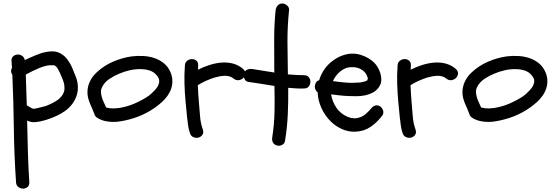

<svg xmlns="http://www.w3.org/2000/svg" viewBox="-20 -778 3217 1116"><path d="M150.4 281.2Q151.4 299.8 140.1 309.1Q128.9 318.4 114.3 318.4Q99.6 318.4 86.9 309.1Q74.2 299.8 73.2 281.2Q62.5 125 60.5 -30.8Q58.6 -186.5 51.8 -342.8Q38.1 -364.3 49.8 -383.8Q48.8 -394.5 48.3 -403.8Q47.9 -413.1 46.9 -423.8Q45.9 -441.4 56.6 -450.7Q67.4 -460 81.5 -460.9Q95.7 -461.9 108.4 -453.6Q121.1 -445.3 124 -428.7Q140.6 -436.5 155.8 -443.4Q170.9 -450.2 187.5 -457Q201.2 -462.9 217.8 -468.3Q234.4 -473.6 252 -476.6Q269.5 -479.5 286.6 -479.5Q303.7 -479.5 318.4 -473.6Q347.7 -461.9 366.7 -438.5Q385.7 -415 398.4 -386.7Q410.2 -359.4 420.9 -331.5Q431.6 -303.7 432.6 -274.4Q433.6 -244.1 423.8 -217.8Q414.1 -191.4 397 -169.9Q379.9 -148.4 356.4 -131.8Q333 -115.2 306.6 -103.5Q278.3 -90.8 248 -81.1Q217.8 -71.3 186.5 -68.4Q172.9 -66.4 160.6 -69.3Q148.4 -72.3 137.7 -77.1Q139.6 13.7 142.1 102.5Q144.5 191.4 150.4 281.2ZM129.9 -344.7Q131.8 -299.8 132.8 -255.4Q133.8 -210.9 135.7 -166Q141.6 -162.1 147.5 -158.7Q153.3 -155.3 160.2 -151.4Q168 -146.5 172.9 -146Q177.7 -145.5 188.5 -147.5Q210 -152.3 231.4 -157.7Q252.9 -163.1 272.5 -172.9Q291 -181.6 307.6 -191.9Q324.2 -202.1 337.9 -218.8Q346.7 -229.5 351.6 -243.7Q356.4 -257.8 354.5 -274.4Q353.5 -293.9 345.2 -314.5Q336.9 -335 329.1 -352.5Q324.2 -361.3 319.8 -370.6Q315.4 -379.9 309.6 -387.7Q300.8 -396.5 295.9 -398.4Q268.6 -400.4 248 -395.5Q227.5 -390.6 207.5 -382.3Q187.5 -374 168 -364.3Q148.4 -354.5 129.9 -344.7Z M745.1 -450.2Q776.4 -454.1 810.5 -452.6Q844.7 -451.2 876 -440.9Q907.2 -430.7 932.6 -410.2Q958 -389.6 971.7 -356.4Q981.4 -333 981.9 -309.1Q982.4 -285.2 975.1 -263.2Q967.8 -241.2 953.6 -221.2Q939.5 -201.2 920.9 -184.6Q880.9 -148.4 833 -123Q785.2 -97.7 732.4 -84Q710 -78.1 686 -73.7Q662.1 -69.3 637.7 -69.3Q613.3 -69.3 589.8 -74.7Q566.4 -80.1 545.9 -92.8Q531.2 -101.6 528.3 -116.2Q522.5 -132.8 515.6 -147.5Q508.8 -162.1 502.4 -177.7Q496.1 -193.4 492.2 -209Q488.3 -224.6 488.3 -241.2Q488.3 -274.4 502.4 -304.2Q516.6 -334 541 -356.4Q582 -395.5 635.7 -418.9Q689.5 -442.4 745.1 -450.2ZM855.5 -366.2Q829.1 -376 798.8 -376Q766.6 -377 734.4 -369.6Q702.1 -362.3 672.9 -349.6Q645.5 -338.9 616.7 -319.8Q587.9 -300.8 574.2 -273.4Q566.4 -258.8 566.9 -243.7Q567.4 -228.5 571.8 -213.4Q576.2 -198.2 583.5 -183.1Q590.8 -168 596.7 -153.3Q612.3 -149.4 616.2 -149.4Q618.2 -148.4 621.1 -148.4Q624 -148.4 626 -148.4Q645.5 -146.5 661.1 -149.4Q671.9 -149.4 688.5 -153.3Q713.9 -158.2 737.3 -166.5Q760.7 -174.8 780.3 -184.6Q802.7 -195.3 824.2 -208Q845.7 -220.7 860.4 -234.4Q870.1 -243.2 878.9 -252.9Q883.8 -257.8 885.7 -260.7Q890.6 -267.6 893.6 -271Q896.5 -274.4 898.4 -279.3Q902.3 -286.1 902.3 -290Q903.3 -292 903.8 -294.9Q904.3 -297.9 905.3 -299.8V-310.5Q904.3 -314.5 904.3 -316.4Q904.3 -318.4 903.3 -320.3Q900.4 -327.1 897.9 -330.6Q895.5 -334 892.6 -337.9Q893.6 -336.9 890.1 -340.8Q886.7 -344.7 885.7 -345.7L877.9 -353.5Q873 -356.4 867.2 -360.4Q861.3 -364.3 855.5 -366.2Z M1054.7 -397.5Q1055.7 -416 1068.4 -425.3Q1081.1 -434.6 1095.7 -434.6Q1110.4 -434.6 1121.6 -425.3Q1132.8 -416 1131.8 -397.5Q1131.8 -391.6 1131.3 -385.3Q1130.9 -378.9 1130.9 -373Q1162.1 -388.7 1196.8 -399.9Q1231.4 -411.1 1266.1 -414.1Q1300.8 -417 1333.5 -408.7Q1366.2 -400.4 1393.6 -377Q1407.2 -364.3 1405.8 -349.6Q1404.3 -335 1394 -324.7Q1383.8 -314.5 1368.2 -312Q1352.5 -309.6 1337.9 -321.3Q1327.1 -330.1 1314 -334Q1300.8 -337.9 1285.6 -337.4Q1270.5 -336.9 1255.4 -334Q1240.2 -331.1 1226.6 -327.1Q1174.8 -310.5 1129.9 -283.2Q1131.8 -235.4 1135.7 -187.5Q1139.6 -147.5 1142.6 -105Q1145.5 -62.5 1159.2 -24.4Q1165 -6.8 1156.7 5.4Q1148.4 17.6 1134.3 21.5Q1120.1 25.4 1105 19.5Q1089.8 13.7 1084 -3.9Q1076.2 -26.4 1073.2 -49.8Q1070.3 -73.2 1067.4 -96.7Q1065.4 -119.1 1063 -142.1Q1060.5 -165 1058.6 -187.5Q1053.7 -240.2 1052.2 -292.5Q1050.8 -344.7 1054.7 -397.5Z M1747.1 -340.8Q1765.6 -340.8 1774.9 -329.1Q1784.2 -317.4 1784.2 -302.7Q1784.2 -288.1 1774.9 -275.9Q1765.6 -263.7 1747.1 -263.7Q1723.6 -262.7 1700.7 -264.2Q1677.7 -265.6 1655.3 -267.6Q1656.2 -190.4 1652.8 -113.3Q1649.4 -36.1 1636.7 40Q1634.8 56.6 1619.1 64.5Q1603.5 72.3 1588.9 67.4Q1572.3 62.5 1565.9 49.3Q1559.6 36.1 1562.5 19.5Q1574.2 -54.7 1575.7 -128.9Q1577.1 -203.1 1575.2 -278.3Q1538.1 -284.2 1500 -290.5Q1461.9 -296.9 1424.8 -301.8Q1408.2 -303.7 1400.9 -319.8Q1393.6 -335.9 1397.5 -349.6Q1402.3 -366.2 1416 -372.6Q1429.7 -378.9 1445.3 -377Q1477.5 -372.1 1509.8 -366.7Q1542 -361.3 1575.2 -356.4Q1574.2 -361.3 1574.2 -371.1Q1574.2 -459 1573.7 -544.9Q1573.2 -630.9 1582 -718.8Q1584 -734.4 1594.2 -746.1Q1604.5 -757.8 1621.1 -757.8Q1635.7 -757.8 1648.9 -746.1Q1662.1 -734.4 1660.2 -718.8Q1650.4 -625 1650.9 -532.7Q1651.4 -440.4 1653.3 -345.7Q1676.8 -343.8 1700.2 -342.3Q1723.6 -340.8 1747.1 -340.8Z M1868.2 -378.9Q1886.7 -404.3 1912.6 -423.8Q1938.5 -443.4 1967.8 -454.6Q1997.1 -465.8 2028.3 -466.3Q2059.6 -466.8 2090.8 -454.1Q2121.1 -442.4 2145.5 -422.4Q2169.9 -402.3 2183.6 -371.1Q2194.3 -347.7 2196.3 -320.3Q2198.2 -293 2181.6 -270.5Q2167 -250 2146 -239.3Q2125 -228.5 2101.1 -223.6Q2077.1 -218.8 2052.2 -218.8Q2027.3 -218.8 2004.9 -219.7Q1979.5 -220.7 1954.6 -223.6Q1929.7 -226.6 1904.3 -229.5Q1912.1 -185.5 1935.5 -151.4Q1959 -117.2 1999 -99.6Q2009.8 -95.7 2015.6 -93.8Q2018.6 -92.8 2021 -92.3Q2023.4 -91.8 2026.4 -91.8Q2034.2 -90.8 2039.6 -90.3Q2044.9 -89.8 2049.8 -90.8Q2056.6 -91.8 2059.1 -92.3Q2061.5 -92.8 2064.5 -93.8Q2075.2 -96.7 2083.5 -100.6Q2091.8 -104.5 2103.5 -113.3Q2109.4 -118.2 2119.1 -127.9Q2128.9 -137.7 2135.7 -145.5Q2145.5 -159.2 2159.7 -164.1Q2173.8 -168.9 2188.5 -160.2Q2201.2 -152.3 2206.5 -136.2Q2211.9 -120.1 2202.1 -106.4Q2173.8 -68.4 2135.3 -41.5Q2096.7 -14.6 2046.9 -12.7Q2006.8 -10.7 1969.7 -26.9Q1932.6 -43 1904.3 -70.3Q1869.1 -104.5 1848.6 -149.4Q1828.1 -194.3 1826.2 -241.2Q1817.4 -248 1813 -258.3Q1808.6 -268.6 1810.1 -279.3Q1811.5 -290 1817.4 -299.3Q1823.2 -308.6 1835 -311.5Q1845.7 -347.7 1868.2 -378.9ZM2102.5 -355.5Q2091.8 -369.1 2069.3 -379.9Q2050.8 -387.7 2025.9 -387.7Q2001 -387.7 1983.4 -378.9Q1960.9 -368.2 1943.4 -349.1Q1925.8 -330.1 1915 -306.6Q1938.5 -303.7 1961.9 -300.8Q1985.4 -297.9 2008.8 -296.9Q2021.5 -296.9 2034.2 -296.9Q2046.9 -296.9 2059.6 -297.9Q2063.5 -297.9 2066.9 -298.3Q2070.3 -298.8 2074.2 -298.8Q2083 -300.8 2087.4 -301.3Q2091.8 -301.8 2096.7 -303.7Q2100.6 -304.7 2106.4 -306.6Q2111.3 -308.6 2112.3 -309.6Q2113.3 -310.5 2115.2 -311.5L2118.2 -323.2Q2116.2 -327.1 2115.7 -330.6Q2115.2 -334 2113.3 -336.9Q2112.3 -339.8 2108.9 -345.7Q2105.5 -351.6 2102.5 -355.5Z M2291 -397.5Q2292 -416 2304.7 -425.3Q2317.4 -434.6 2332 -434.6Q2346.7 -434.6 2357.9 -425.3Q2369.1 -416 2368.2 -397.5Q2368.2 -391.6 2367.7 -385.3Q2367.2 -378.9 2367.2 -373Q2398.4 -388.7 2433.1 -399.9Q2467.8 -411.1 2502.4 -414.1Q2537.1 -417 2569.8 -408.7Q2602.5 -400.4 2629.9 -377Q2643.6 -364.3 2642.1 -349.6Q2640.6 -335 2630.4 -324.7Q2620.1 -314.5 2604.5 -312Q2588.9 -309.6 2574.2 -321.3Q2563.5 -330.1 2550.3 -334Q2537.1 -337.9 2522 -337.4Q2506.8 -336.9 2491.7 -334Q2476.6 -331.1 2462.9 -327.1Q2411.1 -310.5 2366.2 -283.2Q2368.2 -235.4 2372.1 -187.5Q2376 -147.5 2378.9 -105Q2381.8 -62.5 2395.5 -24.4Q2401.4 -6.8 2393.1 5.4Q2384.8 17.6 2370.6 21.5Q2356.4 25.4 2341.3 19.5Q2326.2 13.7 2320.3 -3.9Q2312.5 -26.4 2309.6 -49.8Q2306.6 -73.2 2303.7 -96.7Q2301.8 -119.1 2299.3 -142.1Q2296.9 -165 2294.9 -187.5Q2290 -240.2 2288.6 -292.5Q2287.1 -344.7 2291 -397.5Z M2924.8 -450.2Q2956.1 -454.1 2990.2 -452.6Q3024.4 -451.2 3055.7 -440.9Q3086.9 -430.7 3112.3 -410.2Q3137.7 -389.6 3151.4 -356.4Q3161.1 -333 3161.6 -309.1Q3162.1 -285.2 3154.8 -263.2Q3147.5 -241.2 3133.3 -221.2Q3119.1 -201.2 3100.6 -184.6Q3060.5 -148.4 3012.7 -123Q2964.8 -97.7 2912.1 -84Q2889.6 -78.1 2865.7 -73.7Q2841.8 -69.3 2817.4 -69.3Q2793 -69.3 2769.5 -74.7Q2746.1 -80.1 2725.6 -92.8Q2710.9 -101.6 2708 -116.2Q2702.1 -132.8 2695.3 -147.5Q2688.5 -162.1 2682.1 -177.7Q2675.8 -193.4 2671.9 -209Q2668 -224.6 2668 -241.2Q2668 -274.4 2682.1 -304.2Q2696.3 -334 2720.7 -356.4Q2761.7 -395.5 2815.4 -418.9Q2869.1 -442.4 2924.8 -450.2ZM3035.2 -366.2Q3008.8 -376 2978.5 -376Q2946.3 -377 2914.1 -369.6Q2881.8 -362.3 2852.5 -349.6Q2825.2 -338.9 2796.4 -319.8Q2767.6 -300.8 2753.9 -273.4Q2746.1 -258.8 2746.6 -243.7Q2747.1 -228.5 2751.5 -213.4Q2755.9 -198.2 2763.2 -183.1Q2770.5 -168 2776.4 -153.3Q2792 -149.4 2795.9 -149.4Q2797.9 -148.4 2800.8 -148.4Q2803.7 -148.4 2805.7 -148.4Q2825.2 -146.5 2840.8 -149.4Q2851.6 -149.4 2868.2 -153.3Q2893.6 -158.2 2917 -166.5Q2940.4 -174.8 2960 -184.6Q2982.4 -195.3 3003.9 -208Q3025.4 -220.7 3040 -234.4Q3049.8 -243.2 3058.6 -252.9Q3063.5 -257.8 3065.4 -260.7Q3070.3 -267.6 3073.2 -271Q3076.2 -274.4 3078.1 -279.3Q3082 -286.1 3082 -290Q3083 -292 3083.5 -294.9Q3084 -297.9 3085 -299.8V-310.5Q3084 -314.5 3084 -316.4Q3084 -318.4 3083 -320.3Q3080.1 -327.1 3077.6 -330.6Q3075.2 -334 3072.3 -337.9Q3073.2 -336.9 3069.8 -340.8Q3066.4 -344.7 3065.4 -345.7L3057.6 -353.5Q3052.7 -356.4 3046.9 -360.4Q3041 -364.3 3035.2 -366.2Z"/></svg>

Font: Schoolbell
Style: Regular
Weight: 400
Designer: Font Diner, Inc
Foundry: Font Diner, Inc
Version: Version 1.000